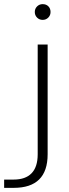

<svg xmlns="http://www.w3.org/2000/svg" viewBox="-73 -685 334 927"><path d="M95 -627Q95 -643 106 -654Q117 -665 133 -665Q150 -665 160.5 -654.5Q171 -644 171 -627Q171 -611 160 -600Q149 -589 133 -589Q117 -589 106 -600Q95 -611 95 -627ZM-53 182H-7Q50 182 79.5 151.5Q109 121 109 60V-470H157V60Q157 222 -7 222H-53Z"/></svg>

Font: KoHo Light
Style: Regular
Weight: 300
Version: Version 1.000; ttfautohint (v1.6)